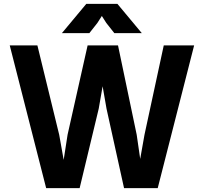

<svg xmlns="http://www.w3.org/2000/svg" viewBox="-20 -966 1047 986"><path d="M30 -733H172L284 -274L307 -145L327 -274L430 -733H586L682 -274L700 -150L722 -274L821 -733H977L790 0H617L527 -408L507 -523L487 -408L389 0H217ZM423 -946H583L708 -796H567L526 -848L503 -884L480 -848L439 -796H298Z"/></svg>

Font: Kreadon
Style: Bold
Weight: 700
Designer: Reiya WATANABE
Foundry: StudioGnu
Version: Version 1.003; ttfautohint (v1.8.4.7-5d5b);gftools[0.9.32]